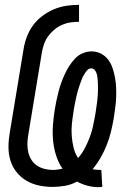

<svg xmlns="http://www.w3.org/2000/svg" viewBox="-20 -763 540 792"><path d="M387 9Q363 9 340.5 3Q318 -3 298 -14Q274 -1 248 3.5Q222 8 197 8Q168 8 140 2Q112 -4 88.5 -18Q65 -32 48 -53.5Q31 -75 23 -101Q15 -127 15 -156Q15 -185 20 -214L77 -559Q81 -585 90.5 -610.5Q100 -636 116 -658Q132 -680 154.5 -697Q177 -714 202 -724.5Q227 -735 253 -739Q279 -743 306 -743V-673Q288 -673 270.5 -670.5Q253 -668 236 -660.5Q219 -653 204.5 -641Q190 -629 179 -614Q168 -599 162 -582Q156 -565 153 -548L96 -203Q93 -185 93 -167.5Q93 -150 97 -133.5Q101 -117 110 -103Q119 -89 132.5 -80Q146 -71 163 -66.5Q180 -62 198 -62Q208 -62 218 -63.5Q228 -65 238 -67Q221 -92 211.5 -121.5Q202 -151 199 -183Q196 -215 198.5 -247.5Q201 -280 206 -312Q209 -331 213 -349Q217 -367 221.5 -385Q226 -403 232.5 -421Q239 -439 247 -456.5Q255 -474 265.5 -490.5Q276 -507 289.5 -521.5Q303 -536 321.5 -543.5Q340 -551 358 -551Q379 -551 397 -541.5Q415 -532 426.5 -516.5Q438 -501 444.5 -481.5Q451 -462 454.5 -442Q458 -422 459 -401Q460 -380 459 -358.5Q458 -337 455 -316Q452 -295 449 -274Q444 -246 437.5 -219Q431 -192 420.5 -165.5Q410 -139 395.5 -113.5Q381 -88 362 -65Q368 -64 375.5 -63Q383 -62 390 -62Q392 -62 394 -62Q396 -62 398 -62L402 8Q398 8 394.5 8.5Q391 9 387 9ZM302 -111Q318 -129 329.5 -151Q341 -173 349.5 -195Q358 -217 363 -239.5Q368 -262 372 -285Q374 -294 375 -303Q376 -312 377.5 -320.5Q379 -329 380 -338Q381 -347 382 -356Q383 -365 383.5 -373.5Q384 -382 384 -391Q384 -400 384 -408.5Q384 -417 383.5 -426Q383 -435 382 -443.5Q381 -452 378.5 -460Q376 -468 370.5 -474.5Q365 -481 356 -481Q346 -481 339 -472.5Q332 -464 326.5 -455Q321 -446 317.5 -436.5Q314 -427 310.5 -417.5Q307 -408 304 -398.5Q301 -389 298.5 -379Q296 -369 294 -359.5Q292 -350 290 -340Q288 -330 286 -320.5Q284 -311 283 -301Q279 -276 276.5 -251Q274 -226 276 -201.5Q278 -177 283.5 -154Q289 -131 302 -111Z"/></svg>

Font: Iosevka Curly Slab Oblique
Style: Regular
Weight: 400
Italic angle: -9°
Monospace: yes
Designer: Belleve Invis
Foundry: Belleve Invis
Version: Version 11.1.0; ttfautohint (v1.8.3)